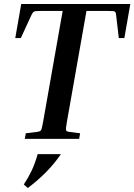

<svg xmlns="http://www.w3.org/2000/svg" viewBox="-20 -700 677 968"><path d="M57 -508 87 -680H637L607 -508H579L566 -619Q565 -632 562.5 -637.5Q560 -643 550.5 -644Q541 -645 517 -645H416L317 -84Q311 -50 313 -43.5Q315 -37 330 -35L384 -28L379 0H105L110 -28L166 -35Q183 -37 187 -43.5Q191 -50 197 -84L296 -645H195Q172 -645 161.5 -644Q151 -643 146.5 -637.5Q142 -632 136 -619L85 -508ZM120 248 100 230Q122 197 139 161.5Q156 126 170 77H287Q256 123 214.5 165.5Q173 208 120 248Z"/></svg>

Font: Inria Serif
Style: Bold Italic
Weight: 700
Italic angle: -10°
Designer: Black Foundry Team
Foundry: Black Foundry
Version: Version 1.000; ttfautohint (v1.8.3)